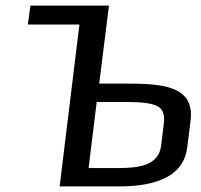

<svg xmlns="http://www.w3.org/2000/svg" viewBox="-20 -669 720 689"><path d="M433 -369H336L371 -649H89L80 -581H265L194 0H406C559 0 641 -47 652 -141L664 -237C679 -362 560 -369 433 -369ZM407 -66H298L327 -303H438C490 -303 526 -298 545 -288C564 -278 572 -257 568 -226L558 -145C549 -75 477 -66 407 -66Z"/></svg>

Font: Gamestation Text
Style: Italic
Weight: 400
Designer: Jonas Hecksher
Foundry: Jonas Hecksher, Playtypeª, e-types AS
Version: Version 1.003